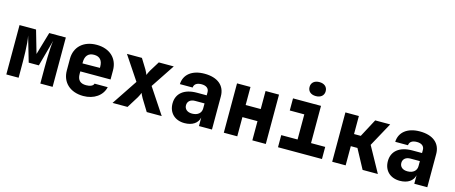

<svg xmlns="http://www.w3.org/2000/svg" viewBox="-47 -1425 4893 2067"><g transform="rotate(15 2400.0 -391.5)"><path d="M42 0H179V-100C179 -195 179 -384 160 -466L242 -185H355L436 -481C420 -395 421 -188 421 -100V0H558V-550H373L299 -297L226 -550H42Z M901 10C1020 10 1111 -54 1132 -150H985C979 -123 943 -110 901 -110C836 -110 803 -141 803 -210V-238H1140V-340C1140 -472 1047 -560 901 -560C754 -560 660 -472 660 -340V-210C660 -78 754 10 901 10ZM803 -340C803 -408 835 -449 901 -449C966 -449 997 -410 997 -342V-329L803 -327Z M1226 0H1393L1474 -130C1485 -148 1495 -172 1500 -185C1505 -172 1516 -148 1527 -130L1607 0H1774L1585 -285L1761 -550H1594L1526 -440C1515 -422 1505 -398 1500 -385C1495 -398 1485 -422 1474 -440L1406 -550H1239L1416 -285Z M2029 10C2116 10 2175 -30 2189 -95V0H2334V-370C2334 -490 2248 -560 2103 -560C1964 -560 1878 -491 1874 -383H2016C2019 -422 2050 -442 2101 -442C2154 -442 2184 -417 2184 -376V-341H2076C1933 -341 1851 -273 1851 -162C1851 -59 1920 10 2029 10ZM2082 -110C2027 -110 1996 -139 1996 -181C1996 -222 2026 -251 2079 -251H2184V-195C2184 -144 2145 -110 2082 -110Z M2466 0H2616V-214H2784V0H2934V-550H2784V-349H2616V-550H2466Z M3320 -637C3375 -637 3410 -667 3410 -715C3410 -763 3375 -793 3320 -793C3265 -793 3230 -763 3230 -715C3230 -667 3265 -637 3320 -637ZM3070 0H3560V-135H3402V-550H3090V-415H3252V-135H3070Z M3674 0H3824V-214H3898L4013 0H4183L4027 -283L4173 -550H4006L3899 -349H3824V-550H3674Z M4429 10C4516 10 4575 -30 4589 -95V0H4734V-370C4734 -490 4648 -560 4503 -560C4364 -560 4278 -491 4274 -383H4416C4419 -422 4450 -442 4501 -442C4554 -442 4584 -417 4584 -376V-341H4476C4333 -341 4251 -273 4251 -162C4251 -59 4320 10 4429 10ZM4482 -110C4427 -110 4396 -139 4396 -181C4396 -222 4426 -251 4479 -251H4584V-195C4584 -144 4545 -110 4482 -110Z"/></g></svg>

Font: JetBrains Mono ExtraBold
Style: Regular
Weight: 800
Monospace: yes
Designer: Philipp Nurullin, Konstantin Bulenkov
Foundry: JetBrains
Version: Version 2.305